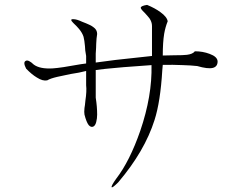

<svg xmlns="http://www.w3.org/2000/svg" viewBox="-20 -785 1040 800"><path d="M613.3 -676.8V-551.8Q527.3 -543 460.9 -535.2Q422.9 -530.3 378.9 -524.4V-561.5Q380.9 -588.9 380.9 -602.5Q381.8 -626 384.8 -643.6Q384.8 -661.1 369.1 -671.9Q358.4 -680.7 322.3 -694.3Q299.8 -705.1 285.2 -705.1Q268.6 -706.1 285.2 -689.5Q301.8 -673.8 309.6 -664.1Q323.2 -647.5 328.1 -631.8Q332 -616.2 334 -592.8Q334 -577.1 338.9 -551.8V-520.5L317.4 -517.6Q232.4 -502 199.2 -500Q146.5 -497.1 121.1 -515.6Q97.7 -538.1 86.9 -531.2Q75.2 -525.4 88.9 -499Q112.3 -474.6 133.8 -461.9Q158.2 -446.3 176.8 -450.2Q189.5 -458 218.8 -464.8Q235.4 -468.8 274.4 -476.6Q297.9 -480.5 308.6 -482.4Q326.2 -486.3 338.9 -489.3Q338.9 -464.8 338.9 -429.7Q341.8 -405.3 335.9 -366.2Q334 -344.7 332 -335Q330.1 -317.4 332 -307.6Q339.8 -276.4 349.6 -263.7Q359.4 -252.9 369.1 -257.8Q377 -261.7 380.9 -276.4Q384.8 -292 384.8 -307.6Q384.8 -340.8 378.9 -377.9Q378.9 -397.5 378.9 -434.6V-493.2Q413.1 -498 460.9 -502Q488.3 -504.9 544.9 -508.8L611.3 -513.7Q614.3 -385.7 564.5 -240.2Q520.5 -113.3 463.9 -40Q442.4 -9.8 445.3 -4.9Q448.2 -1 472.7 -25.4Q583 -155.3 624 -285.2Q648.4 -361.3 656.2 -492.2L658.2 -514.6Q699.2 -515.6 741.2 -513.7Q776.4 -512.7 801.8 -509.8Q845.7 -497.1 866.2 -502Q886.7 -506.8 886.7 -529.3Q885.7 -548.8 853.5 -560.5Q825.2 -571.3 792 -571.3Q783.2 -559.6 758.8 -556.6Q744.1 -554.7 705.1 -554.7L658.2 -553.7Q658.2 -608.4 664.1 -644.5Q668.9 -671.9 678.7 -696.3Q675.8 -714.8 648.4 -734.4Q626 -751 592.8 -764.6Q567.4 -760.7 566.4 -752.9Q566.4 -747.1 582 -732.4Q595.7 -717.8 602.5 -709Q613.3 -693.4 613.3 -676.8Z"/></svg>

Font: Batang
Style: Regular
Weight: 400
Version: Version 2.21